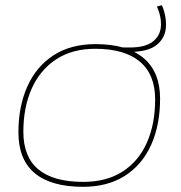

<svg xmlns="http://www.w3.org/2000/svg" viewBox="-20 -710 696 740"><path d="M300 10Q177 10 114 -42.5Q51 -95 51 -200Q51 -300 85.5 -377Q120 -454 186.5 -497Q253 -540 348 -540Q469 -540 533 -486.5Q597 -433 597 -330Q597 -228 562.5 -151.5Q528 -75 461.5 -32.5Q395 10 300 10ZM301 -9Q390 -9 452 -48.5Q514 -88 546 -160Q578 -232 578 -327Q578 -423 519 -472.5Q460 -522 347 -522Q258 -522 196 -481Q134 -440 102 -368Q70 -296 70 -202Q70 -9 301 -9ZM449 -510 443 -527H481Q539 -527 568 -549Q597 -571 600 -607Q603 -643 585 -685L604 -690Q622 -647 619.5 -605.5Q617 -564 584 -537Q551 -510 479 -510Z"/></svg>

Font: Georama Extended Thin
Style: Italic
Weight: 100
Width: 7
Italic angle: -9°
Designer: Jean-Baptiste Levee
Foundry: Production Type
Version: Version 1.000